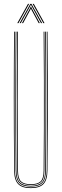

<svg xmlns="http://www.w3.org/2000/svg" viewBox="-20 -963 317 988"><path d="M138.5 5Q93.2 5 73.2 -16Q53.2 -37 52.8 -85Q51.8 -192.5 51.4 -284.6Q51 -376.8 51 -461Q51 -545.2 51.4 -628.2Q51.8 -711.2 52.5 -800H56.5Q55.8 -719.5 55.4 -625.5Q55 -531.5 55 -434.9Q55 -338.2 55.4 -248.5Q55.8 -158.8 56.5 -86.8Q57 -39.2 76 -19.1Q95 1 138.5 1Q182 1 201.1 -19.1Q220.2 -39.2 220.5 -86.8Q221.2 -158.2 221.6 -244.6Q222 -331 222 -425.2Q222 -519.5 221.6 -615Q221.2 -710.5 220.5 -800H224.5Q225.5 -684.5 225.9 -571.8Q226.2 -459 226 -339.8Q225.8 -220.5 224.2 -85Q223.8 -37 203.9 -16Q184 5 138.5 5ZM138.5 -3Q96.8 -3 78.9 -21.9Q61 -40.8 60.5 -86.5Q59.8 -158.2 59.4 -244.6Q59 -331 59 -425.2Q59 -519.5 59.4 -615Q59.8 -710.5 60.5 -800H64.5Q63.8 -719.5 63.4 -625.5Q63 -531.5 63 -434.9Q63 -338.2 63.4 -248.4Q63.8 -158.5 64.5 -86Q65 -41 82.5 -24Q100 -7 138.5 -7Q177.2 -7 194.8 -24Q212.2 -41 212.5 -86Q213.2 -157.8 213.6 -244.4Q214 -331 214 -425.2Q214 -519.5 213.6 -615Q213.2 -710.5 212.5 -800H216.5Q217.2 -719.5 217.6 -625.5Q218 -531.5 218 -435Q218 -338.5 217.6 -248.8Q217.2 -159 216.5 -86.5Q216.2 -40.8 198.2 -21.9Q180.2 -3 138.5 -3ZM138.5 -11Q102.5 -11 85.8 -26.4Q69 -41.8 68.5 -85.5Q67.8 -181.5 67.2 -301.8Q66.8 -422 67.1 -550.6Q67.5 -679.2 68.5 -800H72.5Q71.8 -719.5 71.4 -625.6Q71 -531.8 71 -435.2Q71 -338.8 71.4 -248.6Q71.8 -158.5 72.5 -85.2Q73 -43.5 88.8 -29.2Q104.5 -15 138.5 -15Q172.8 -15 188.5 -29.2Q204.2 -43.5 204.5 -85.2Q205.5 -181.2 205.9 -301.5Q206.2 -421.8 206 -550.4Q205.8 -679 204.5 -800H208.5Q209.2 -719.5 209.6 -625.5Q210 -531.5 210 -434.9Q210 -338.2 209.6 -248.2Q209.2 -158.2 208.5 -85.5Q208.2 -41.8 191.4 -26.4Q174.5 -11 138.5 -11ZM69 -844 124 -943H130L75 -844ZM81 -844 136 -943H142L197 -844H191L144 -929.2L140 -937.5H138L134 -929.2L87 -844ZM93 -844 133 -917.8 138 -928.8H140L145 -917.8L185 -844H179L141.5 -913.2L140 -918H138L136.5 -913.2L99 -844ZM203 -844 148 -943H154L209 -844Z"/></svg>

Font: Big Shoulders Inline Display SC Thin
Style: Regular
Weight: 100
Designer: Patric King
Foundry: XO Type Co
Version: Version 2.002